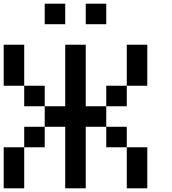

<svg xmlns="http://www.w3.org/2000/svg" viewBox="-20 -1020 929 1040"><path d="M111.1 -555.6H0V-777.8H111.1ZM666.7 -222.2H555.6V-333.3H666.7ZM666.7 -444.4H555.6V-555.6H666.7ZM222.2 -222.2H111.1V-333.3H222.2ZM222.2 -444.4H111.1V-555.6H222.2ZM444.4 -333.3V0H333.3V-333.3H222.2V-444.4H333.3V-777.8H444.4V-444.4H555.6V-333.3ZM111.1 0H0V-222.2H111.1ZM777.8 0H666.7V-222.2H777.8ZM777.8 -555.6H666.7V-777.8H777.8ZM333.3 -888.9H222.2V-1000H333.3ZM555.6 -888.9H444.4V-1000H555.6Z"/></svg>

Font: Pixeloid Sans
Style: Regular
Weight: 400
Designer: GGBotNet
Foundry: GGBotNet
Version: 0.5